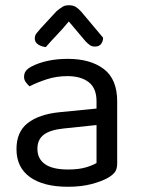

<svg xmlns="http://www.w3.org/2000/svg" viewBox="-20 -700 539 734"><path d="M240 -52Q282 -52 309.5 -60.5Q337 -69 349 -77V-222L225 -209Q173 -204 148 -185.5Q123 -167 123 -131Q123 -93 152 -72.5Q181 -52 240 -52ZM239 -475Q326 -475 377 -436Q428 -397 428 -313V-76Q428 -54 419.5 -42.5Q411 -31 394 -21Q370 -7 330.5 3.5Q291 14 240 14Q146 14 94.5 -23Q43 -60 43 -130Q43 -196 86 -229.5Q129 -263 207 -271L349 -285V-313Q349 -363 319 -386Q289 -409 238 -409Q196 -409 159 -397Q122 -385 93 -370Q85 -377 78.5 -386Q72 -395 72 -406Q72 -420 79 -429Q86 -438 101 -446Q128 -460 163 -467.5Q198 -475 239 -475ZM243 -618Q220 -590 197.5 -566.5Q175 -543 155 -520Q137 -522 125 -530.5Q113 -539 113 -553Q113 -564 119 -572Q125 -580 135 -591L196 -657Q209 -668 219 -674Q229 -680 243 -680Q259 -680 269 -674Q279 -668 290 -656L374 -556Q374 -542 366.5 -532Q359 -522 343 -522Q331 -522 323.5 -527.5Q316 -533 308 -541Z"/></svg>

Font: Baloo Da 2
Style: Regular
Weight: 400
Designer: Noopur Datye, Sulekha Rajkumar and Ek Type
Foundry: Ek Type
Version: Version 1.640;hotconv 1.0.111;makeotfexe 2.5.65597; ttfautoh